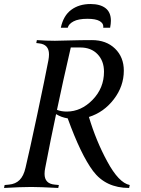

<svg xmlns="http://www.w3.org/2000/svg" viewBox="-20 -931 699 951"><path d="M0 0 2.9 -14.6 24.4 -16.6Q57.1 -19.5 77.1 -39.6Q97.2 -59.6 106.4 -100.1Q125.5 -180.2 164.6 -364Q203.6 -547.9 219.7 -632.3Q222.7 -648.4 222.7 -661.6Q222.7 -711.4 172.9 -716.3L159.7 -717.8L162.6 -732.4Q210 -729 252 -729Q266.1 -729 324 -730.7Q381.8 -732.4 435.1 -732.4Q506.3 -732.4 549.8 -690.2Q593.3 -647.9 593.3 -581.1Q593.3 -503.9 543.9 -439.5Q494.6 -375 420.4 -351.6Q456.1 -232.4 511.2 -131.3Q568.4 -25.4 622.6 -14.6L619.6 0Q503.9 0 440.9 -84Q380.4 -165 315.4 -344.7Q283.7 -349.6 257.8 -365.7Q232.4 -247.6 204.1 -100.1Q200.7 -84.5 200.7 -69.8Q200.7 -21 251 -16.6L271.5 -14.6L268.6 0Q175.8 -4.9 135.3 -4.9Q82.5 -4.9 0 0ZM262.2 -386.7Q284.2 -378.4 310.5 -378.4Q381.8 -378.4 438.5 -436.5Q495.1 -494.6 495.1 -575.7Q495.1 -629.4 463.1 -662.6Q431.2 -695.8 377.9 -695.8H330.6Q291 -524.9 262.2 -386.7ZM413.1 -837.9Q368.2 -837.9 344 -825Q319.8 -812 315.4 -793.5H281.2Q293.9 -853.5 332.8 -882.3Q371.6 -911.1 428.2 -911.1Q476.1 -911.1 502.7 -890.6Q529.3 -870.1 529.3 -828.1Q529.3 -814 525.4 -793.5H491.2Q491.7 -795.4 491.7 -799.8Q491.7 -816.4 472.7 -827.1Q453.6 -837.9 413.1 -837.9Z"/></svg>

Font: Flanker
Style: Italic
Weight: 400
Italic angle: -12°
Designer: Flanker
Version: Version 2.027